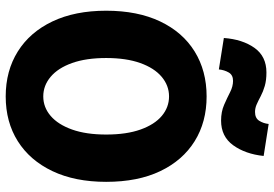

<svg xmlns="http://www.w3.org/2000/svg" viewBox="-168 -806 985 690"><g transform="rotate(90 325.0 -460.5)"><path d="M326 12Q234 12 164.5 -31.5Q95 -75 56.5 -156Q18 -237 18 -349Q18 -462 56.5 -543Q95 -624 164.5 -667Q234 -710 326 -710Q418 -710 487 -667Q556 -624 594.5 -543.5Q633 -463 633 -349Q633 -237 594.5 -156Q556 -75 487 -31.5Q418 12 326 12ZM326 -123Q365 -123 396 -149.5Q427 -176 445 -226.5Q463 -277 463 -349Q463 -422 445 -472.5Q427 -523 396 -549Q365 -575 326 -575Q287 -575 255.5 -548.5Q224 -522 206 -471.5Q188 -421 188 -349Q188 -277 206 -226.5Q224 -176 255.5 -149.5Q287 -123 326 -123ZM229 -754 116 -772Q121 -839 151.5 -882Q182 -925 240 -925Q268 -925 288.5 -919Q309 -913 325 -904.5Q341 -896 354.5 -890Q368 -884 382 -884Q404 -884 413.5 -899Q423 -914 425 -933L540 -915Q533 -849 501.5 -805.5Q470 -762 413 -762Q381 -762 356 -773Q331 -784 310.5 -794.5Q290 -805 270 -805Q249 -805 240 -789.5Q231 -774 229 -754Z"/></g></svg>

Font: Azeret Mono Thin
Style: Bold
Weight: 700
Version: Version 1.002